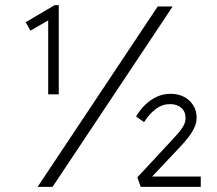

<svg xmlns="http://www.w3.org/2000/svg" viewBox="-20 -725 843 745"><path d="M167 -674 179 -653 98 -606 80 -639 192 -705H208V-359H188Q182 -359 177 -359Q172 -359 167 -359ZM126 0 592 -700H650L184 0ZM526 0 513 -37 646 -180Q661 -196 673 -210Q685 -224 692.5 -238Q700 -252 700 -267Q700 -292 683.5 -306.5Q667 -321 640 -321Q610 -321 585 -302.5Q560 -284 539 -251L508 -273Q524 -300 544.5 -319.5Q565 -339 589.5 -350Q614 -361 642 -361Q672 -361 694.5 -349Q717 -337 730 -316Q743 -295 743 -268Q743 -248 733 -227.5Q723 -207 708 -188.5Q693 -170 676 -152L559 -28L564 -40H759V0Z"/></svg>

Font: Mach ExtraLight
Style: Regular
Weight: 250
Version: Version 1.002